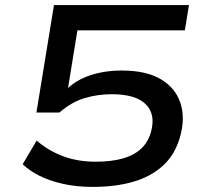

<svg xmlns="http://www.w3.org/2000/svg" viewBox="-20 -725 788 754"><path d="M343 9Q280 9 227 -3Q174 -15 134.5 -35Q95 -55 69 -80L124 -173Q167 -135 225 -112.5Q283 -90 356 -90Q416 -90 460 -102Q504 -114 532.5 -139.5Q561 -165 573 -207Q592 -277 552 -316Q512 -355 419 -355Q364 -355 313 -340Q262 -325 213 -283H123L192 -705H722L706 -606H284L247 -378H246Q280 -411 335 -429.5Q390 -448 459 -448Q554 -448 611.5 -414Q669 -380 688.5 -320.5Q708 -261 687 -187Q667 -117 619.5 -74Q572 -31 502.5 -11Q433 9 343 9Z"/></svg>

Font: Nunito Sans 7pt Expanded SemiBold
Style: Italic
Weight: 600
Width: 7
Italic angle: -9°
Designer: Vernon Adams
Foundry: Vernon Adams
Version: Version 3.101;gftools[0.9.27]